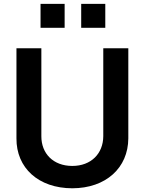

<svg xmlns="http://www.w3.org/2000/svg" viewBox="-20 -982 763 1013"><path d="M321 -835.2V-961.6H193.9V-835.2ZM535.5 -835.2V-961.6H408.4V-835.2ZM524.9 -263.5C524.5 -171.9 460.9 -106.5 361.5 -106.5C261 -106.5 197.8 -171.9 198.2 -263.5V-727.3H66.8V-252.1C65.7 -95.9 182.9 11 361.5 11.4C538.4 11 656.2 -95.9 657 -252.1V-727.3H524.9Z"/></svg>

Font: Riot Sans 2.0
Style: Bold
Weight: 600
Designer: Rasmus Andersson
Foundry: rsms
Version: Version 3.006;hotconv 1.0.109;makeotfexe 2.5.65596